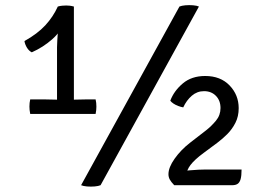

<svg xmlns="http://www.w3.org/2000/svg" viewBox="-20 -708 1019 734"><path d="M262.5 -297.5H198V-527.5Q198 -539 199 -552.8Q200 -566.5 200.8 -580.5Q201.5 -594.5 201.5 -607.5L201 -683Q209.5 -685.5 217.8 -686.2Q226 -687 233 -687Q240 -687 246.5 -686.2Q253 -685.5 262.5 -683ZM151 -328Q159.5 -328 174.2 -327.5Q189 -327 198 -327H262.5Q270 -327 286 -327.5Q302 -328 310 -328H345.5Q347 -321.5 347.8 -314.5Q348.5 -307.5 348.5 -300.5Q348.5 -294 347.8 -287Q347 -280 345.5 -272.5H95.5Q94 -281 93.2 -287.5Q92.5 -294 92.5 -300.5Q92.5 -307.5 93.2 -314.5Q94 -321.5 95.5 -328ZM73.5 -551Q123.5 -579 153.2 -611.2Q183 -643.5 201 -683L227 -629Q214.5 -588.5 179.5 -557.8Q144.5 -527 101.5 -508Q90.5 -513.5 83 -525.8Q75.5 -538 73.5 -551ZM666 -683Q674.5 -686.5 689 -687.8Q703.5 -689 718.2 -687.8Q733 -686.5 740.5 -683L364.5 0Q356.5 3.5 341.8 4.8Q327 6 312.5 4.8Q298 3.5 290 0ZM631 -323Q645 -360.5 678.8 -389Q712.5 -417.5 764.5 -417.5Q823 -417.5 857.8 -381.2Q892.5 -345 892.5 -294.5Q892.5 -263 880 -238.5Q867.5 -214 848.8 -195.2Q830 -176.5 810.5 -162L758 -123Q723.5 -97.5 708.2 -77.2Q693 -57 693 -39V0H646Q634 -12.5 629 -21.8Q624 -31 624 -42Q624 -68 647.5 -101.2Q671 -134.5 705.5 -161.5L767.5 -209.5Q788 -225.5 805.5 -246.5Q823 -267.5 823 -295Q823 -323.5 805.5 -341.5Q788 -359.5 760 -359.5Q733.5 -359.5 713.2 -342Q693 -324.5 680.5 -297.5Q671.5 -299 661.5 -302.8Q651.5 -306.5 643.2 -312Q635 -317.5 631 -323ZM903.5 -60Q903.5 -36 899.8 -23Q896 -10 888.2 -5Q880.5 0 868 0H652L642.5 -43.5Q667 -53.5 704.5 -56.8Q742 -60 767 -60Z"/></svg>

Font: Signika Light Light
Style: Regular
Weight: 300
Version: Version 2.001